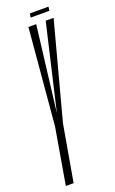

<svg xmlns="http://www.w3.org/2000/svg" viewBox="-147 -763 480 799"><g transform="rotate(-20 93.0 -363.0)"><path d="M-3 0H31.5L75 -249L188.5 -675H153.5L66.5 -301H66L111.5 -675H77L39.5 -247.5ZM99 -708.5H182L184.5 -726H102Z"/></g></svg>

Font: Anybody UltraCondensed ExtraLight
Style: Italic
Weight: 250
Width: 1
Italic angle: -10°
Version: Version 1.113;gftools[0.9.25]